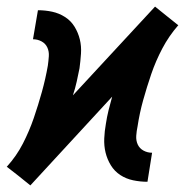

<svg xmlns="http://www.w3.org/2000/svg" viewBox="-44 -551 564 582"><path d="M48 11 12 -18 -24 -46H-23Q6 -78 25.5 -116Q45 -154 58.5 -193.5Q72 -233 83 -272.5Q94 -312 101 -352Q103 -366 104 -380.5Q105 -395 99.5 -407Q94 -419 82 -425.5Q70 -432 56 -432L71 -520Q93 -520 114 -515.5Q135 -511 153 -499.5Q171 -488 182 -470Q193 -452 198 -431.5Q203 -411 201.5 -388.5Q200 -366 197 -344Q193 -324 188.5 -303.5Q184 -283 177 -262L426 -531L462 -502L497 -474H496Q468 -442 448 -404Q428 -366 414.5 -326.5Q401 -287 390 -247.5Q379 -208 373 -168Q370 -154 369 -139.5Q368 -125 373.5 -113Q379 -101 391 -94.5Q403 -88 417 -88L403 0Q381 0 359.5 -4.5Q338 -9 320.5 -20.5Q303 -32 292 -50Q281 -68 276 -88.5Q271 -109 272 -131.5Q273 -154 277 -176Q280 -196 285 -216.5Q290 -237 296 -258Z"/></svg>

Font: Iosevka Curly Slab Semibold
Style: Italic
Weight: 600
Italic angle: -9°
Monospace: yes
Designer: Belleve Invis
Foundry: Belleve Invis
Version: Version 22.1.2; ttfautohint (v1.8.4)